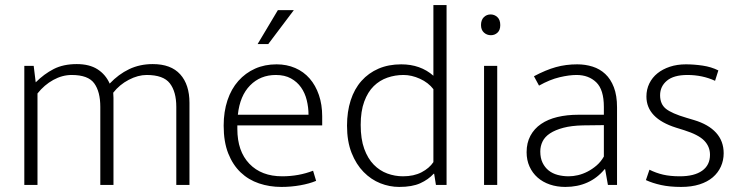

<svg xmlns="http://www.w3.org/2000/svg" viewBox="-20 -730 2921 758"><path d="M128 0H76V-470H113L121 -405Q154 -438 192 -457.5Q230 -477 283 -477Q333 -477 365 -456.5Q397 -436 413 -400Q448 -437 490 -457Q532 -477 583 -477Q655 -477 691.5 -436.5Q728 -396 728 -324V0H676V-308Q676 -368 650.5 -401Q625 -434 559 -434Q525 -434 488.5 -415Q452 -396 427 -364Q428 -355 428 -344Q428 -333 428 -324V0H376V-308Q376 -368 352 -401Q328 -434 263 -434Q226 -434 190.5 -414.5Q155 -395 128 -361Z M1252 -235H917V-221Q917 -133 964.5 -83.5Q1012 -34 1094 -34Q1159 -34 1216 -56L1228 -16Q1202 -5 1165.5 1.5Q1129 8 1091 8Q1044 8 1002.5 -6Q961 -20 930 -49.5Q899 -79 881 -124.5Q863 -170 863 -234Q863 -289 878 -334Q893 -379 921 -410.5Q949 -442 987 -459Q1025 -476 1072 -476Q1112 -476 1145.5 -461.5Q1179 -447 1202.5 -420Q1226 -393 1239 -355Q1252 -317 1252 -271ZM1198 -277Q1198 -306 1191 -334.5Q1184 -363 1168.5 -385Q1153 -407 1128.5 -420.5Q1104 -434 1069 -434Q1008 -434 967.5 -393Q927 -352 919 -277ZM1140 -690 1039 -556H997L1077 -690Z M1691 -710H1743V0H1701L1694 -44H1692Q1671 -21 1639 -6.5Q1607 8 1556 8Q1518 8 1481.5 -6.5Q1445 -21 1415.5 -51Q1386 -81 1368 -126.5Q1350 -172 1350 -234Q1350 -289 1364.5 -334Q1379 -379 1407 -410.5Q1435 -442 1474.5 -459Q1514 -476 1564 -476Q1640 -476 1691 -431ZM1691 -378Q1671 -404 1638 -419Q1605 -434 1573 -434Q1540 -434 1509.5 -423.5Q1479 -413 1455.5 -390Q1432 -367 1418 -329Q1404 -291 1404 -237Q1404 -181 1418 -142.5Q1432 -104 1455.5 -80Q1479 -56 1509 -45Q1539 -34 1571 -34Q1614 -34 1644.5 -50Q1675 -66 1691 -90Z M1891 0V-470H1943V0ZM1918 -591Q1902 -591 1890.5 -601.5Q1879 -612 1879 -631Q1879 -651 1890 -662Q1901 -673 1917 -673Q1932 -673 1943.5 -662.5Q1955 -652 1955 -631Q1955 -611 1944 -601Q1933 -591 1918 -591Z M2088 -429Q2135 -454 2174.5 -465Q2214 -476 2259 -476Q2291 -476 2319.5 -467Q2348 -458 2369.5 -438Q2391 -418 2403.5 -385.5Q2416 -353 2416 -306V0H2380L2369 -62H2367Q2338 -27 2299 -9.5Q2260 8 2212 8Q2179 8 2151 -1.5Q2123 -11 2102.5 -29Q2082 -47 2070.5 -72.5Q2059 -98 2059 -129Q2059 -166 2074 -194Q2089 -222 2116 -240.5Q2143 -259 2180.5 -268Q2218 -277 2264 -277H2364V-308Q2364 -376 2334 -405Q2304 -434 2256 -434Q2227 -434 2189 -425Q2151 -416 2108 -392ZM2364 -236 2281 -235Q2236 -234 2204 -225.5Q2172 -217 2151.5 -203.5Q2131 -190 2122 -171.5Q2113 -153 2113 -132Q2113 -106 2122 -87.5Q2131 -69 2146 -57Q2161 -45 2181.5 -39.5Q2202 -34 2225 -34Q2243 -34 2262 -38.5Q2281 -43 2299.5 -52.5Q2318 -62 2335 -76.5Q2352 -91 2364 -112Z M2803 -411Q2753 -434 2694 -434Q2640 -434 2613 -411.5Q2586 -389 2586 -354Q2586 -319 2609 -300.5Q2632 -282 2690 -265L2720 -256Q2777 -239 2807 -206Q2837 -173 2837 -125Q2837 -97 2826 -72.5Q2815 -48 2794 -30Q2773 -12 2741.5 -2Q2710 8 2669 8Q2624 8 2590 0.5Q2556 -7 2530 -19L2544 -60Q2570 -47 2598 -40.5Q2626 -34 2664 -34Q2721 -34 2752 -56Q2783 -78 2783 -119Q2783 -151 2760.5 -174.5Q2738 -198 2681 -216L2649 -226Q2532 -263 2532 -349Q2532 -377 2543.5 -400.5Q2555 -424 2575.5 -440.5Q2596 -457 2624.5 -466.5Q2653 -476 2688 -476Q2720 -476 2754 -471Q2788 -466 2816 -452Z"/></svg>

Font: Mukta ExtraLight
Style: Regular
Weight: 275
Designer: Girish Dalvi and Yashodeep Gholap
Foundry: Ek Type
Version: Version 2.538;PS 1.002;hotconv 16.6.51;makeotf.lib2.5.65220;